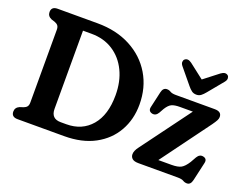

<svg xmlns="http://www.w3.org/2000/svg" viewBox="-111 -915 1455 1144"><g transform="rotate(20 617.0 -343.0)"><path d="M39 -34.5Q39 -60.5 65.5 -72L87.5 -79Q101.5 -84 108.8 -93Q116 -102 116 -119.5V-580.5Q116 -598 108.8 -607Q101.5 -616 87.5 -621L65.5 -628Q39 -639.5 39 -665.5Q39 -700 78.5 -700H330.5Q451 -700 541.2 -652.2Q631.5 -604.5 681.5 -520.8Q731.5 -437 731.5 -329.5Q731.5 -235.5 689.2 -161Q647 -86.5 567 -43.2Q487 0 373.5 0H78.5Q39 0 39 -34.5ZM362 -71Q461 -71 519.8 -139.8Q578.5 -208.5 578.5 -333.5Q578.5 -420.5 546.2 -487Q514 -553.5 455.5 -591.2Q397 -629 318 -629H264.5V-133.5Q264.5 -71 326 -71ZM1178.5 -368.5 950 -58H1033Q1073.5 -58 1093.8 -69Q1114 -80 1135.5 -114L1155.5 -149.5Q1170.5 -174.5 1194 -169.5Q1221 -164 1214.5 -135.5L1188 -18.5Q1180.5 14.5 1157 14.5Q1143 14.5 1131.2 7.2Q1119.5 0 1094 0H845Q817 0 805 -10.8Q793 -21.5 793 -38.5Q793 -60 813.5 -87L1044.5 -399.5H963Q929 -399.5 911 -391.2Q893 -383 875.5 -355L859 -325.5Q844 -300.5 820.5 -305.5Q794 -312 800 -339.5L823 -441Q830 -472.5 854.5 -472.5Q868 -472.5 879.5 -465.2Q891 -458 916 -458H1161.5Q1206 -458 1206 -424Q1206 -413.5 1199.8 -401.5Q1193.5 -389.5 1178.5 -368.5ZM1083 -536Q1070 -520 1058 -510.8Q1046 -501.5 1029 -501.5Q1011 -501.5 998.8 -510.8Q986.5 -520 973.5 -536L893.5 -633Q883.5 -645.5 884 -656.5Q884.5 -667.5 891 -673.5Q909 -689 935 -670L1028.5 -597.5L1122 -670Q1148 -689 1166 -673.5Q1172 -667.5 1172.5 -656.5Q1173 -645.5 1163 -633Z"/></g></svg>

Font: Fraunces 72pt SuperSoft SemiBold
Style: Regular
Weight: 600
Version: Version 1.000;[b76b70a41]